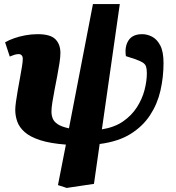

<svg xmlns="http://www.w3.org/2000/svg" viewBox="-20 -698 867 944"><path d="M308 226 265 212 304 13Q226 7 177 -9Q128 -25 101.5 -48.5Q75 -72 65 -100Q55 -128 55 -158Q55 -172 58.5 -198Q62 -224 67.5 -255Q73 -286 78.5 -316Q84 -346 88 -370.5Q92 -395 92 -408Q92 -420 86.5 -426Q81 -432 72 -432Q61 -432 50.5 -428.5Q40 -425 28 -420L5 -490Q24 -501 49.5 -510Q75 -519 105 -524.5Q135 -530 165 -530Q228 -530 252.5 -505Q277 -480 277 -438Q277 -418 272.5 -388.5Q268 -359 261.5 -325Q255 -291 248.5 -257.5Q242 -224 237.5 -195.5Q233 -167 233 -149Q233 -132 239 -116Q245 -100 263.5 -87.5Q282 -75 319 -67L437 -678H569L481 -62Q543 -72 585 -101Q627 -130 653 -170.5Q679 -211 690.5 -255Q702 -299 702 -338Q702 -359 698 -371Q694 -383 681 -391Q668 -399 642 -408L599 -422Q592 -469 612 -499.5Q632 -530 679 -530Q704 -530 728 -517.5Q752 -505 768 -474.5Q784 -444 784 -388Q784 -319 769 -253Q754 -187 718 -132Q682 -77 622 -39.5Q562 -2 470 10L442 206Z"/></svg>

Font: Literata 18pt ExtraBold
Style: Italic
Weight: 800
Italic angle: -2°
Designer: Latin by Veronika Burian and Jose Scaglione. Greek by Irene Vlachou. Cyrillic by Vera Evstafieva
Foundry: TypeTogether
Version: Version 3.103;gftools[0.9.29]